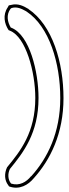

<svg xmlns="http://www.w3.org/2000/svg" viewBox="-20 -725 321 892"><path d="M13 52C-1 81 1 113 18 135L22 141C71 159 112 133 136 104C214 18 275 -105 275 -269C275 -434 224 -608 112 -683V-684H111C91 -696 64 -711 31 -702L21 -700L16 -691C-8 -656 0 -615 20 -585L27 -582C100 -553 144 -391 144 -270C144 -110 75 -23 13 52ZM26 60C88 -16 159 -106 159 -270C159 -391 118 -562 33 -596L30 -597C14 -624 9 -656 28 -683H29L31 -687H34L35 -688C59 -695 81 -684 99 -674L104 -671C209 -601 260 -432 260 -269C260 -109 201 10 125 94H124C103 120 71 140 32 128L30 126C17 109 15 83 26 60Z"/></svg>

Font: Snowfall
Style: BlkOl
Weight: 900
Designer: Jasper
Foundry: Cannot Into Space Fonts
Version: Version 0.9